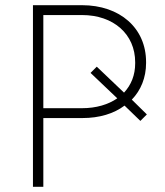

<svg xmlns="http://www.w3.org/2000/svg" viewBox="-20 -720 637 740"><path d="M107 0H147V-265H298C363 -265 419 -282 460 -313L521 -254L546 -279L488 -336C523 -372 543 -421 543 -477V-481C543 -612 442 -700 296 -700H107ZM147 -303V-662H296C418 -662 501 -588 501 -480V-476C501 -431 486 -393 458 -363L353 -463L329 -439L432 -341C397 -317 351 -303 296 -303Z"/></svg>

Font: Fixel Text ExtraLight
Style: Regular
Weight: 200
Width: 4
Designer: AlfaBravo + MacPaw
Foundry: Kyrylo Tkachov, Marchela Mozhyna, Serhii Makarenko, Maria Weinstein, Zakhar Kryvoshyya
Version: Version 1.211